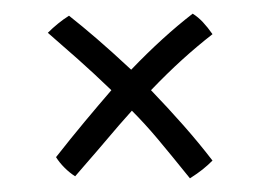

<svg xmlns="http://www.w3.org/2000/svg" viewBox="-20 -448 381 281"><path d="M291 -213Q284 -206 276.5 -200Q269 -194 258 -187Q229 -223 210.5 -245Q192 -267 173 -286Q164 -276 154 -264.5Q144 -253 122 -227Q109 -212 102.5 -204.5Q96 -197 90 -190Q82 -195 74.5 -202.5Q67 -210 62 -218Q84 -246 104 -270Q124 -294 143 -316Q117 -341 94.5 -361Q72 -381 50 -400Q57 -407 65 -413.5Q73 -420 81 -425Q100 -410 121.5 -391.5Q143 -373 172 -346Q195 -370 217.5 -390.5Q240 -411 262 -428Q270 -423 277 -415.5Q284 -408 291 -398Q268 -380 246.5 -360.5Q225 -341 201 -316Q226 -290 248.5 -264.5Q271 -239 291 -213Z"/></svg>

Font: Atma Light
Style: Regular
Weight: 300
Designer: Gregori Vincens, Jeremie Hornus, Riccardo Olocco, Yoann Minet.
Foundry: black foundry
Version: Version 1.102;PS 1.100;hotconv 1.0.86;makeotf.lib2.5.63406